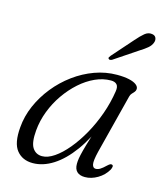

<svg xmlns="http://www.w3.org/2000/svg" viewBox="-104 -755 728 844"><g transform="rotate(15 260.0 -333.0)"><path d="M388.5 -113.5Q378 -70.5 381.2 -54.5Q384.5 -38.5 397 -38.5Q407 -38.5 417 -44.5Q427 -50.5 442.5 -65.5Q449.5 -72 454 -74.2Q458.5 -76.5 463 -74.5Q467.5 -72.5 467 -66.8Q466.5 -61 462.5 -52.5Q446.5 -24.5 418 -7.8Q389.5 9 360.5 9Q337 9 324.5 -2.8Q312 -14.5 312 -38.5Q312 -50 314.2 -64Q316.5 -78 322.5 -101Q328.5 -124 339.8 -160.5Q351 -197 368.5 -253L376.5 -243.5Q344 -162.5 302.8 -106Q261.5 -49.5 215.5 -20.2Q169.5 9 123 9Q76 9 49.8 -23.5Q23.5 -56 30 -129Q34 -180 55.2 -228.8Q76.5 -277.5 110.5 -319.8Q144.5 -362 188 -394Q231.5 -426 281 -444Q330.5 -462 382 -462Q415 -462 437 -457Q459 -452 470.2 -443.2Q481.5 -434.5 481 -423.5Q480.5 -415.5 475.5 -409.8Q470.5 -404 465 -398.2Q459.5 -392.5 457.5 -384ZM101 -134Q96 -78 111.2 -54.5Q126.5 -31 155 -31Q180.5 -31 210 -51Q239.5 -71 269 -106.5Q298.5 -142 324 -187.5Q349.5 -233 368 -285Q386.5 -337 394.5 -390.5Q398 -412 389.2 -421.5Q380.5 -431 362.5 -431Q326.5 -431 290.8 -414.8Q255 -398.5 222.8 -369.8Q190.5 -341 164.2 -303.2Q138 -265.5 121.5 -222.2Q105 -179 101 -134ZM415.5 -629.5Q435 -652 450.5 -664.8Q466 -677.5 483 -675Q497 -673.5 501.8 -663Q506.5 -652.5 501.5 -640Q496.5 -626.5 483.2 -615.2Q470 -604 450.5 -592L343 -520Q339 -518 334.5 -517.5Q330 -517 328 -520Q324.5 -523 326.8 -527.2Q329 -531.5 332.5 -535.5Z"/></g></svg>

Font: Fraunces Light
Style: Italic
Weight: 300
Italic angle: -16°
Version: Version 1.000;[b76b70a41]